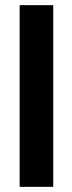

<svg xmlns="http://www.w3.org/2000/svg" viewBox="-20 -723 278 743"><path d="M186 0V-703H56V0Z"/></svg>

Font: Bluebird
Style: Ext
Weight: 400
Designer: Jasper
Foundry: Cannot Into Space Fonts
Version: Version 0.98